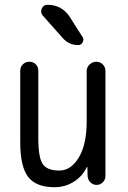

<svg xmlns="http://www.w3.org/2000/svg" viewBox="-20 -780 540 810"><path d="M210 9.8Q132.8 9.8 99.1 -33.2Q65.4 -76.2 65.4 -179.7V-482.4Q65.4 -498 76.7 -508.8Q87.9 -519.5 104 -519.5Q120.1 -519.5 130.9 -508.8Q141.6 -498 141.6 -482.4V-198.2Q141.6 -115.2 160.2 -87.9Q178.7 -60.5 230.5 -60.5Q279.3 -60.5 312.5 -115.7Q345.7 -170.9 345.7 -267.6V-480.5Q345.7 -496.1 357.9 -507.8Q370.1 -519.5 386.2 -519.5Q402.3 -519.5 413.6 -508.3Q424.8 -497.1 424.8 -480.5V-37.1Q424.8 -22.5 414.1 -11.2Q403.3 0 387.7 0Q372.1 0 361.3 -10.7Q350.6 -21.5 349.6 -37.1L348.6 -74.2Q348.6 -75.2 347.7 -75.2Q345.7 -75.2 345.7 -74.2Q327.1 -35.2 290.5 -12.7Q253.9 9.8 210 9.8ZM179.7 -759.8Q240.2 -759.8 273.4 -710L328.1 -624Q335 -614.3 329.1 -602.1Q323.2 -589.8 309.6 -589.8Q270.5 -589.8 244.1 -620.1L160.2 -714.8Q149.4 -727.5 156.2 -743.7Q163.1 -759.8 179.7 -759.8Z"/></svg>

Font: Rounded-X Mgen+ 2m regular
Style: Regular
Weight: 400
Designer: [Source Han Sans]
Ryoko NISHIZUKA  (kana & ideographs); Paul D. Hunt (Latin, Greek & Cyrillic); Wenlong ZHANG  (bopomofo
Version: Version 1.059.20150602